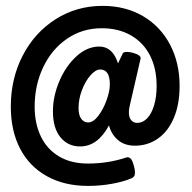

<svg xmlns="http://www.w3.org/2000/svg" viewBox="-20 -546 640 641"><path d="M579.6 -259.3Q579.6 -197.3 560.3 -152.1Q541 -106.9 507.1 -83.3Q473.1 -59.6 430.2 -59.6Q396.5 -59.6 374.3 -78.1Q352.1 -96.7 343.8 -127.4Q306.2 -57.1 247.6 -57.1Q206.5 -57.1 181.6 -87.9Q156.7 -118.7 156.7 -174.3Q156.7 -224.6 178.2 -275.1Q199.7 -325.7 235.4 -358.2Q271 -390.6 311.5 -390.6Q356 -390.6 374 -334.5L390.1 -368.2Q392.6 -372.6 404.3 -372.6Q413.6 -372.6 423.8 -369.6Q436.5 -366.2 443.8 -361.1Q451.2 -356 449.2 -349.6L414.1 -197.3Q410.2 -181.6 410.2 -171.4Q410.2 -153.8 418 -144.8Q425.8 -135.7 438 -135.7Q456.5 -135.7 471.2 -150.9Q485.8 -166 494.4 -194.1Q502.9 -222.2 502.9 -259.3Q502.9 -316.9 481 -360.4Q459 -403.8 417.5 -427.7Q376 -451.7 319.8 -451.7Q254.9 -451.7 203.9 -416.7Q152.8 -381.8 124.3 -321.8Q95.7 -261.7 95.7 -189.9Q95.7 -133.3 116.5 -90.3Q137.2 -47.4 177.2 -23.7Q217.3 0 273.4 0Q339.8 0 399.4 -19.5Q403.3 -21 406.2 -21Q413.1 -21 418 -14.4Q422.9 -7.8 427.2 8.3Q430.7 21.5 430.7 29.8Q430.7 38.1 427.7 42.5Q424.8 46.9 418.9 49.3Q393.1 60.5 353.8 67.6Q314.5 74.7 274.4 74.7Q194.8 74.7 136.5 42.2Q78.1 9.8 47.1 -49.8Q16.1 -109.4 16.1 -189.9Q16.1 -283.7 55.9 -360.6Q95.7 -437.5 165.8 -481.9Q235.8 -526.4 322.3 -526.4Q398.9 -526.4 457.3 -492.2Q515.6 -458 547.6 -397.2Q579.6 -336.4 579.6 -259.3ZM242.2 -185.1Q242.2 -162.1 251 -149.7Q259.8 -137.2 274.4 -137.2Q291 -137.2 307.9 -158.9Q324.7 -180.7 335.7 -211.2Q346.7 -241.7 346.7 -264.2Q346.7 -314 314.5 -314Q299.3 -314 282.2 -294.7Q265.1 -275.4 253.7 -245.4Q242.2 -215.3 242.2 -185.1Z"/></svg>

Font: Courier Prime
Style: Bold
Weight: 700
Designer: Alan Dague-Greene, Quote-Unquote Apps
Foundry: Quote-Unquote Apps
Version: Version 3.018